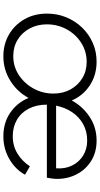

<svg xmlns="http://www.w3.org/2000/svg" viewBox="254 -837 595 1143"><g transform="rotate(90 551.5 -265.5)"><path d="M315 12Q243 12 185.5 -21.5Q128 -55 94.5 -113.5Q61 -172 61 -248Q61 -309 83 -362.5Q105 -416 144 -456.5Q183 -497 235 -520Q287 -543 347 -543Q427 -543 488.5 -502.5Q550 -462 578 -395Q613 -460 675.5 -501.5Q738 -543 817 -543Q886 -543 937.5 -511Q989 -479 1017 -425.5Q1045 -372 1045 -308Q1045 -293 1042.5 -276Q1040 -259 1038 -247H603Q603 -185 627 -139Q651 -93 693.5 -68.5Q736 -44 791 -44Q849 -44 894.5 -72Q940 -100 970 -146L1020 -117Q989 -60 927.5 -24Q866 12 791 12Q711 12 651 -29Q591 -70 563 -138Q527 -71 461 -29.5Q395 12 315 12ZM609 -302H982Q986 -355 965.5 -397Q945 -439 906 -463Q867 -487 817 -487Q762 -487 719 -463Q676 -439 648 -397.5Q620 -356 609 -302ZM314 -47Q376 -47 426.5 -80Q477 -113 507 -167.5Q537 -222 537 -286Q537 -343 512.5 -387.5Q488 -432 445.5 -458Q403 -484 348 -484Q286 -484 235 -451.5Q184 -419 154.5 -365Q125 -311 125 -247Q125 -190 149.5 -144.5Q174 -99 216.5 -73Q259 -47 314 -47Z"/></g></svg>

Font: Plus Jakarta Sans Light
Style: Italic
Weight: 300
Italic angle: -8°
Designer: Gumpita Rahayu
Foundry: Tokotype
Version: Version 2.071; ttfautohint (v1.8.4.7-5d5b);gftools[0.9.29]